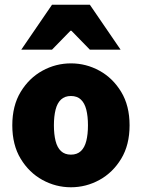

<svg xmlns="http://www.w3.org/2000/svg" viewBox="-20 -780 600 812"><path d="M280 12Q216 12 159.5 -19Q103 -50 67.5 -108.5Q32 -167 32 -250Q32 -333 67.5 -391.5Q103 -450 159.5 -481Q216 -512 280 -512Q344 -512 400.5 -481Q457 -450 492.5 -391.5Q528 -333 528 -250Q528 -167 492.5 -108.5Q457 -50 400.5 -19Q344 12 280 12ZM280 -126Q306 -126 322 -141Q338 -156 345 -184Q352 -212 352 -250Q352 -288 345 -316Q338 -344 322 -359Q306 -374 280 -374Q254 -374 238 -359Q222 -344 215 -316Q208 -288 208 -250Q208 -212 215 -184Q222 -156 238 -141Q254 -126 280 -126ZM70 -570 200 -760H360L490 -570H360L282 -650H278L200 -570Z"/></svg>

Font: Mada Black
Style: Regular
Weight: 900
Designer: Khaled Hosny
Version: Version 1.5